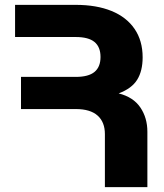

<svg xmlns="http://www.w3.org/2000/svg" viewBox="-20 -770 673 790"><path d="M42 -750H291.5Q377 -750 438.7 -724.9Q500.5 -699.7 533.7 -651.1Q566.9 -602.5 566.9 -534.2Q566.9 -478 544.4 -441.9Q522 -405.8 468.3 -385.7Q528.3 -370.6 557.4 -327.9Q586.4 -285.2 586.4 -228V0H411.6V-218.3Q411.6 -267.6 381.6 -294.4Q351.6 -321.3 291.5 -321.3H66.4V-453.6H291.5Q344.2 -453.6 368.9 -474.1Q393.6 -494.6 393.6 -535.6Q393.6 -576.7 368.9 -597.2Q344.2 -617.7 291.5 -617.7H42Z"/></svg>

Font: Mardoto Black
Style: Regular
Weight: 900
Designer: Christian Robertson, Vahan Hovhannisyan
Foundry: Google
Version: Version 1.000